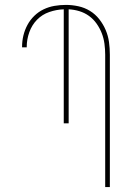

<svg xmlns="http://www.w3.org/2000/svg" viewBox="-20 -763 540 783"><path d="M409 0V-540Q409 -562 406 -584.5Q403 -607 395 -627.5Q387 -648 374 -666.5Q361 -685 343 -698Q325 -711 303.5 -717.5Q282 -724 260 -725V-260H240V-725Q210 -724 181 -714Q152 -704 131 -682.5Q110 -661 99.5 -631.5Q89 -602 89 -572V-570H70V-572Q70 -596 75.5 -618.5Q81 -641 92 -661.5Q103 -682 120 -698.5Q137 -715 158 -725Q179 -735 202 -739Q225 -743 249 -743Q274 -743 299.5 -737.5Q325 -732 347 -718.5Q369 -705 385 -684.5Q401 -664 411 -640.5Q421 -617 424.5 -591.5Q428 -566 428 -540V0Z"/></svg>

Font: Iosevka Term Curly Thin
Style: Regular
Weight: 100
Designer: Belleve Invis
Foundry: Belleve Invis
Version: Version 32.3.0